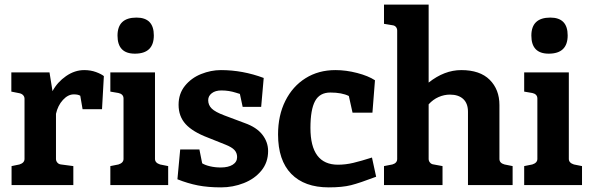

<svg xmlns="http://www.w3.org/2000/svg" viewBox="-20 -800 2556 830"><path d="M429 -471 421 -328H337L327 -386Q318 -392 299 -392Q274 -392 252 -368Q230 -344 222 -308V-113Q222 -104 228 -97Q234 -90 244 -89L297 -82V0H30V-82L64 -89Q86 -96 86 -113V-373Q86 -382 80 -388.5Q74 -395 64 -397L29 -404V-487H194L207 -406Q228 -445 265.5 -471Q303 -497 344 -497Q372 -497 395 -488.5Q418 -480 429 -471Z M488 -646Q488 -724 570 -724Q645 -724 645 -647Q645 -568 563 -568Q488 -568 488 -646ZM457 -82 492 -89Q514 -96 514 -113V-374Q514 -384 508 -390Q502 -396 492 -398L457 -404V-487H650V-113Q650 -96 672 -89L707 -82V0H457Z M759 -154H842L854 -94Q867 -86 888.5 -81Q910 -76 934 -76Q967 -76 986 -88Q1005 -100 1005 -121Q1005 -139 993.5 -151.5Q982 -164 954 -175L879 -205Q813 -230 782.5 -263.5Q752 -297 752 -347Q752 -395 779.5 -429Q807 -463 849.5 -480Q892 -497 935 -497Q1029 -497 1120 -463L1109 -338H1029L1017 -394Q1013 -395 999 -399.5Q985 -404 969.5 -406.5Q954 -409 937 -409Q911 -409 895.5 -397Q880 -385 880 -367Q880 -346 895 -331Q910 -316 950 -301L1038 -268Q1089 -250 1114 -218Q1139 -186 1139 -147Q1139 -98 1110 -62.5Q1081 -27 1034 -8.5Q987 10 936 10Q879 10 835.5 1.5Q792 -7 747 -25Z M1182 -219Q1182 -301 1213.5 -364Q1245 -427 1301 -462Q1357 -497 1430 -497Q1476 -497 1524 -484.5Q1572 -472 1601 -453L1590 -313H1504L1488 -385Q1458 -400 1408 -400Q1362 -400 1342 -363Q1322 -326 1322 -247Q1322 -88 1441 -88Q1474 -88 1507.5 -96Q1541 -104 1588 -119L1606 -36Q1535 -9 1497.5 0.5Q1460 10 1401 10Q1296 10 1239 -48.5Q1182 -107 1182 -219Z M2196 -82V0H2003V-317Q2003 -353 1982.5 -372Q1962 -391 1925 -391Q1900 -391 1876 -380.5Q1852 -370 1833 -349V-113Q1833 -104 1839 -97Q1845 -90 1855 -89L1893 -82V0H1640V-82L1676 -89Q1697 -95 1697 -113V-668Q1697 -677 1691.5 -683.5Q1686 -690 1676 -691L1640 -697V-780H1833V-443Q1901 -497 1974 -497Q2055 -497 2097 -455Q2139 -413 2139 -346V-113Q2139 -95 2161 -89Z M2277 -646Q2277 -724 2359 -724Q2434 -724 2434 -647Q2434 -568 2352 -568Q2277 -568 2277 -646ZM2246 -82 2281 -89Q2303 -96 2303 -113V-374Q2303 -384 2297 -390Q2291 -396 2281 -398L2246 -404V-487H2439V-113Q2439 -96 2461 -89L2496 -82V0H2246Z"/></svg>

Font: Enriqueta
Style: Bold
Weight: 700
Designer: Viviana Monsalve, Gustavo Ibarra
Foundry: 72Puntos
Version: Version 2.000